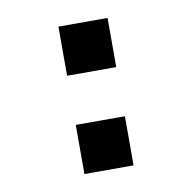

<svg xmlns="http://www.w3.org/2000/svg" viewBox="-53 -553 481 481"><g transform="rotate(-10 187.5 -312.5)"><path d="M125 -375V-500H250V-375ZM125 -125V-250H250V-125Z"/></g></svg>

Font: Silkscreen
Style: Regular
Weight: 400
Designer: Jason Kottke
Foundry: Jason Kottke
Version: Version 1.001; ttfautohint (v1.8.4.7-5d5b)